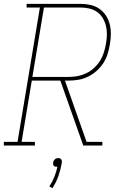

<svg xmlns="http://www.w3.org/2000/svg" viewBox="-38 -755 658 996"><path d="M-18 0V-19H53L169 -716H100V-735H379Q405 -735 430.5 -729.5Q456 -724 476.5 -710Q497 -696 511 -675Q525 -654 531 -630Q537 -606 537 -579Q537 -552 532 -526Q528 -501 520.5 -476Q513 -451 498.5 -428.5Q484 -406 464 -388Q444 -370 420 -358Q396 -346 370.5 -341.5Q345 -337 320 -337H299L411 -19H493V0H394L275 -337H127L74 -19H143V0ZM320 -356Q343 -356 366 -360.5Q389 -365 410.5 -375.5Q432 -386 450.5 -403Q469 -420 481.5 -440.5Q494 -461 501 -483.5Q508 -506 512 -529Q516 -552 516.5 -575.5Q517 -599 511.5 -621Q506 -643 494.5 -662Q483 -681 465 -693.5Q447 -706 424.5 -711Q402 -716 379 -716H190L130 -356ZM234 221 218 212Q234 188 244 162.5Q254 137 260 110Q259 110 258 110Q257 110 256 110Q252 110 247.5 109Q243 108 240.5 104.5Q238 101 237.5 96.5Q237 92 238 88Q238 83 240.5 79Q243 75 246.5 71.5Q250 68 254.5 66.5Q259 65 264 65Q268 65 272.5 66.5Q277 68 279.5 71.5Q282 75 282.5 79Q283 83 283 88Q277 123 265.5 156.5Q254 190 234 221Z"/></svg>

Font: Iosevka Slab ThExObl
Style: Regular
Weight: 100
Width: 7
Italic angle: -9°
Monospace: yes
Designer: Belleve Invis
Foundry: Belleve Invis
Version: Version 11.1.1; ttfautohint (v1.8.3)